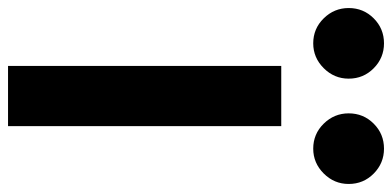

<svg xmlns="http://www.w3.org/2000/svg" viewBox="-353 -707 976 478"><g transform="rotate(90 135.0 -468.0)"><path d="M178.2 -848.1Q178.2 -884.8 203.9 -910.4Q229.5 -936 266.1 -936Q302.2 -936 328.1 -910.4Q354 -884.8 354 -848.1Q354 -812 327.9 -785.9Q301.8 -759.8 266.1 -759.8Q229.5 -759.8 203.9 -785.9Q178.2 -812 178.2 -848.1ZM-84 -848.1Q-84 -884.8 -58.3 -910.4Q-32.7 -936 3.9 -936Q40 -936 65.9 -910.4Q91.8 -884.8 91.8 -848.1Q91.8 -812 65.7 -785.9Q39.6 -759.8 3.9 -759.8Q-32.7 -759.8 -58.3 -785.9Q-84 -812 -84 -848.1ZM210 0H60.1V-680.2H210Z"/></g></svg>

Font: Glacial Indifference
Style: Bold
Weight: 700
Version: Version 1.001